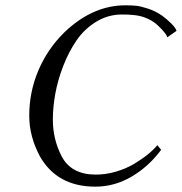

<svg xmlns="http://www.w3.org/2000/svg" viewBox="-20 -679 677 715"><path d="M553.2 -596.2Q532.7 -610.4 507.6 -617.7Q482.4 -625 434.1 -625Q382.3 -625 338.4 -598.1Q294.4 -571.3 265.4 -529.1Q236.3 -486.8 215.8 -434.1Q195.3 -381.3 186 -330.3Q176.8 -279.3 176.8 -233.9Q176.8 -159.7 210 -96.2Q245.6 -28.8 336.9 -28.8Q374.5 -28.8 412.4 -40Q450.2 -51.3 479.5 -68.8Q508.8 -86.4 530.5 -104Q552.2 -121.6 565.9 -138.2L580.1 -121.1Q534.2 -59.1 470.5 -21.5Q406.7 16.1 335 16.1Q193.4 16.1 128.9 -96.2Q88.9 -170.4 88.9 -248Q88.9 -336.4 122.8 -416.5Q156.7 -496.6 220.2 -559.1Q325.2 -659.2 446.8 -659.2Q469.7 -659.2 487.1 -657.5Q504.4 -655.8 531.7 -646.7Q559.1 -637.7 583 -621.1Q599.6 -609.4 617.2 -592Q634.8 -574.7 637.2 -564L603 -540Q600.6 -550.3 582.8 -569.3Q564.9 -588.4 553.2 -596.2Z"/></svg>

Font: Common Serif News
Style: Italic
Weight: 450
Italic angle: -12°
Designer: Philipp H. Poll, Khaled Hosny
Foundry: Stefan Peev, Context Ltd.
Version: Version 1.026